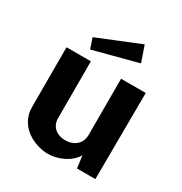

<svg xmlns="http://www.w3.org/2000/svg" viewBox="-173 -860 943 997"><g transform="rotate(30 298.0 -362.0)"><path d="M407 -734 154 -631 175 -569 440 -639ZM255 10C314 10 386 -21 415 -74L425 0H535L538 -518H390V-181C390 -128 350 -96 298 -96C252 -96 209 -122 209 -178V-518H63V-160C63 -45 171 9 255 10Z"/></g></svg>

Font: United Sans
Style: Bold
Weight: 700
Designer: Pablo Impallari, Rodrigo Fuenzalida (Modified by Dan O. Williams)
Version: Version 1.000;PS 001.000;hotconv 1.0.88;makeotf.lib2.5.64775